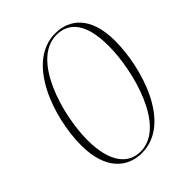

<svg xmlns="http://www.w3.org/2000/svg" viewBox="-207 -839 966 966"><g transform="rotate(-45 275.5 -356.5)"><path d="M236 11C450 11 540 -297 540 -484C540 -660 451 -724 353 -724C149 -724 47 -433 47 -232C47 -64 131 11 236 11ZM237 1C151 1 88 -69 88 -229C88 -411 177 -714 352 -714C440 -714 499 -650 499 -489C499 -314 417 1 237 1Z"/></g></svg>

Font: Noto Serif Display ExtraCondensed ExtraLight
Style: Italic
Weight: 200
Width: 2
Italic angle: -12°
Designer: Monotype Design Team
Foundry: Monotype Imaging Inc.
Version: Version 2.009